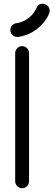

<svg xmlns="http://www.w3.org/2000/svg" viewBox="-20 -1000 293 1024"><path d="M72 -803C73 -803 76 -803 77 -803C188 -818 245 -916 245 -943C245 -967 223 -980 208 -980C188 -980 181 -971 175 -958C157 -917 117 -883 67 -876C48 -874 35 -858 35 -840C35 -819 52 -803 72 -803ZM98 4C118 4 135 -13 135 -33V-717C135 -737 118 -754 98 -754C78 -754 61 -737 61 -717V-33C61 -13 78 4 98 4Z"/></svg>

Font: LS
Style: Regular
Weight: 400
Designer: BSozoo
Foundry: BSozoo
Version: Version 001.000